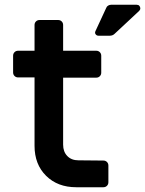

<svg xmlns="http://www.w3.org/2000/svg" viewBox="-20 -786 609 806"><path d="M381 -656 426 -753Q428 -759 434 -762.5Q440 -766 446 -766H554Q561 -766 565 -761.5Q569 -757 569 -751Q569 -745 564 -740L461 -644Q453 -636 440 -636H394Q386 -636 381.5 -642Q377 -648 381 -656ZM125 -174V-461H56Q47 -461 41 -467Q35 -473 35 -482V-552Q35 -561 41 -567Q47 -573 56 -573H125V-681Q125 -690 131 -696Q137 -702 146 -702H224Q233 -702 239 -696Q245 -690 245 -681V-573H384Q393 -573 399 -567Q405 -561 405 -552V-481Q405 -472 399 -466Q393 -460 384 -460H245V-179Q245 -149 262.5 -131Q280 -113 309 -113L414 -112Q423 -112 429 -106Q435 -100 435 -91V-21Q435 -12 429 -6Q423 0 414 0H300Q222 0 173.5 -48Q125 -96 125 -174Z"/></svg>

Font: Miriam Libre
Style: Bold
Weight: 700
Designer: Michal Sahar
Foundry: Hagilda
Version: Version 1.001